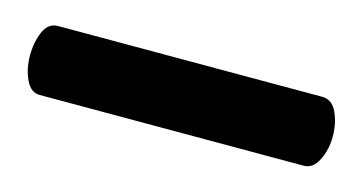

<svg xmlns="http://www.w3.org/2000/svg" viewBox="-68 -155 427 226"><g transform="rotate(15 145.5 -42.0)"><path d="M-16 0Q-27 0 -33 -13Q-39 -26 -39 -42Q-39 -58 -33.5 -71Q-28 -84 -16 -84H306Q318 -84 324 -71Q330 -58 330 -42Q330 -26 323.5 -13Q317 0 306 0Z"/></g></svg>

Font: Noto Sans Linear B
Style: Regular
Weight: 400
Designer: Monotype Design Team
Foundry: Monotype Imaging Inc.
Version: Version 2.001